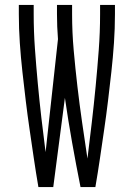

<svg xmlns="http://www.w3.org/2000/svg" viewBox="-20 -755 540 775"><path d="M135 0Q125 -58 116.5 -116Q108 -174 99.5 -232Q91 -290 84 -348Q77 -406 70.5 -464.5Q64 -523 60 -581.5Q56 -640 56 -698V-735H116V-698Q116 -628 121 -558.5Q126 -489 132.5 -419Q139 -349 147 -279.5Q155 -210 164 -141L214 -597Q212 -622 211 -647.5Q210 -673 210 -698V-735H271V-698Q271 -625 277.5 -552Q284 -479 292.5 -406Q301 -333 311.5 -260.5Q322 -188 333 -115Q342 -188 350.5 -260.5Q359 -333 366 -406Q373 -479 378.5 -552Q384 -625 384 -698V-735H444V-698Q444 -640 440 -581.5Q436 -523 429.5 -464.5Q423 -406 416 -348Q409 -290 400.5 -232Q392 -174 383.5 -116Q375 -58 365 0H305Q287 -90 271 -180Q255 -270 242 -360L195 0Z"/></svg>

Font: Iosevka SS04 Light
Style: Regular
Weight: 300
Monospace: yes
Designer: Belleve Invis
Foundry: Belleve Invis
Version: Version 19.0.0; ttfautohint (v1.8.4)